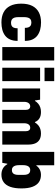

<svg xmlns="http://www.w3.org/2000/svg" viewBox="932 -1697 777 2681"><g transform="rotate(90 1320.5 -356.5)"><path d="M293 12Q211 12 152.5 -18Q94 -48 62.5 -109.5Q31 -171 31 -264Q31 -358 62.5 -419Q94 -480 152.5 -510.5Q211 -541 293 -541Q348 -541 395 -528.5Q442 -516 477 -489.5Q512 -463 531.5 -420Q551 -377 551 -315H369Q369 -348 360.5 -368Q352 -388 335.5 -397Q319 -406 294 -406Q267 -406 250.5 -394.5Q234 -383 226.5 -360Q219 -337 219 -302V-225Q219 -190 227 -167.5Q235 -145 252.5 -133.5Q270 -122 297 -122Q323 -122 340.5 -131Q358 -140 366.5 -160.5Q375 -181 375 -214H551Q551 -154 532 -110.5Q513 -67 478 -40Q443 -13 396 -0.5Q349 12 293 12Z M637 0V-725H824V0Z M926 -590V-725H1113V-590ZM926 0V-528H1113V0Z M1215 0V-528H1372L1383 -456H1389Q1406 -484 1429.5 -503Q1453 -522 1482 -531Q1511 -540 1544 -540Q1599 -540 1633.5 -518Q1668 -496 1684 -456H1690Q1707 -484 1730 -503Q1753 -522 1781.5 -531Q1810 -540 1842 -540Q1898 -540 1932.5 -518.5Q1967 -497 1983 -457.5Q1999 -418 1999 -362V0H1812V-329Q1812 -343 1809 -354Q1806 -365 1800 -373Q1794 -381 1784.5 -385.5Q1775 -390 1763 -390Q1742 -390 1728 -378.5Q1714 -367 1707.5 -348.5Q1701 -330 1701 -307V0H1514V-329Q1514 -343 1511 -354Q1508 -365 1501.5 -373Q1495 -381 1485.5 -385.5Q1476 -390 1464 -390Q1444 -390 1430 -378.5Q1416 -367 1409 -348.5Q1402 -330 1402 -307V0Z M2418 12Q2369 12 2332 -9Q2295 -30 2273 -70H2266L2254 0H2101V-725H2288V-476H2294Q2307 -496 2326 -510Q2345 -524 2369 -532Q2393 -540 2421 -540Q2483 -540 2525 -510Q2567 -480 2589 -419.5Q2611 -359 2611 -267Q2611 -174 2589 -112Q2567 -50 2524 -19Q2481 12 2418 12ZM2355 -134Q2379 -134 2394 -145Q2409 -156 2415.5 -177Q2422 -198 2422 -227V-296Q2422 -326 2415.5 -347Q2409 -368 2394 -379Q2379 -390 2355 -390Q2336 -390 2323 -382.5Q2310 -375 2302 -362Q2294 -349 2290 -330.5Q2286 -312 2286 -290V-234Q2286 -204 2293 -181.5Q2300 -159 2315 -146.5Q2330 -134 2355 -134Z"/></g></svg>

Font: Archivo SemiCondensed Black
Style: Regular
Weight: 900
Width: 4
Designer: Hector Gatti
Foundry: Omnibus-Type
Version: Version 2.001